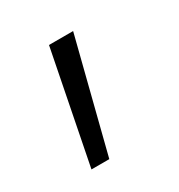

<svg xmlns="http://www.w3.org/2000/svg" viewBox="-70 -153 296 317"><g transform="rotate(-30 78.0 5.5)"><path d="M62 -101 20 112H54L108 -101Z"/></g></svg>

Font: Aspekta 150
Style: Regular
Weight: 150
Designer: Ivo Dolenc
Version: Version 2.000